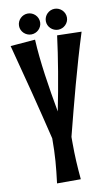

<svg xmlns="http://www.w3.org/2000/svg" viewBox="-93 -880 541 931"><g transform="rotate(-10 177.5 -414.0)"><path d="M235 -703C222 -599 199 -463 174 -339C152 -460 131 -594 126 -701L4 -691C44 -541 89 -365 125 -215C125 -130 120 -77 110 4H227C221 -63 218 -111 218 -176V-206C258 -362 303 -536 355 -700ZM165 -780C165 -809 141 -832 113 -832C85 -832 61 -809 61 -780C61 -752 85 -729 113 -729C141 -729 165 -752 165 -780ZM297 -780C297 -809 273 -832 245 -832C217 -832 193 -809 193 -780C193 -752 217 -729 245 -729C273 -729 297 -752 297 -780Z"/></g></svg>

Font: Mouse Memoirs
Style: Regular
Weight: 400
Designer: Astigmatic (AOETI)
Foundry: Astigmatic (AOETI)
Version: Version 1.000